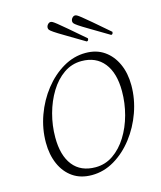

<svg xmlns="http://www.w3.org/2000/svg" viewBox="-128 -965 900 1070"><g transform="rotate(-15 322.0 -430.0)"><path d="M269 12Q205 12 160 -19Q115 -50 91 -104.5Q67 -159 67 -229Q67 -309 94.5 -385Q122 -461 170 -522Q218 -583 279.5 -619Q341 -655 409 -655Q472 -655 516.5 -624Q561 -593 585.5 -539Q610 -485 610 -415Q610 -336 583 -260Q556 -184 508.5 -122.5Q461 -61 399.5 -24.5Q338 12 269 12ZM300 -25Q356 -25 402 -56.5Q448 -88 481.5 -141.5Q515 -195 533 -261.5Q551 -328 551 -397Q551 -502 505 -559.5Q459 -617 376 -617Q319 -617 273 -585Q227 -553 194 -499Q161 -445 143 -378.5Q125 -312 125 -243Q125 -139 170 -82Q215 -25 300 -25ZM574 -715Q585 -715 585 -730Q526 -781 492 -810Q458 -839 441.5 -852Q425 -865 418.5 -868.5Q412 -872 407 -872Q398 -872 390.5 -863.5Q383 -855 383 -844Q383 -838 387 -832.5Q391 -827 408.5 -815Q426 -803 465 -780Q504 -757 574 -715ZM433 -715Q444 -715 444 -730Q385 -781 351 -810Q317 -839 300.5 -852Q284 -865 277.5 -868.5Q271 -872 266 -872Q257 -872 249.5 -863.5Q242 -855 242 -844Q242 -838 246 -832.5Q250 -827 267.5 -815Q285 -803 324 -780Q363 -757 433 -715Z"/></g></svg>

Font: Petrona ExtraLight
Style: Italic
Weight: 200
Italic angle: -9°
Designer: Ringo R. Seeber
Foundry: Ringo R. Seeber
Version: Version 2.001; ttfautohint (v1.8.3)